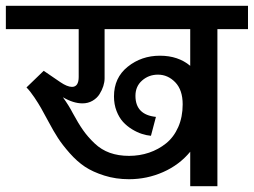

<svg xmlns="http://www.w3.org/2000/svg" viewBox="-45 -638 871 659"><path d="M-24.9 -618.2H806.2V-538.1H701.2V1H607.9V-117.2Q570.3 -71.8 514.9 -47.4Q459.5 -22.9 397.9 -22.9Q352.5 -22.9 313 -35.4Q273.4 -47.9 246.3 -65.9Q219.2 -84 194.1 -112.5Q168.9 -141.1 154.1 -164.1Q139.2 -187 122.1 -219.2Q104.5 -252 95.9 -267.1Q87.4 -282.2 73 -303.7Q58.6 -325.2 45.9 -337.9L105 -395L162.1 -356Q186 -339.8 202.1 -339.8Q225.1 -339.8 225.1 -374V-538.1H-24.9ZM503.9 -446.8Q566.4 -446.8 607.9 -412.1V-538.1H314V-369.1Q314 -356.4 309.6 -342.5Q305.2 -328.6 296.6 -314.9Q288.1 -301.3 272.7 -292.2Q257.3 -283.2 237.8 -283.2Q207 -283.2 170.9 -304.2Q191.9 -274.9 204.1 -251Q223.6 -214.8 240.2 -191.2Q256.8 -167.5 279.8 -145.8Q302.7 -124 332 -113.5Q361.3 -103 397.9 -103Q434.1 -103 466.6 -114Q499 -125 525.1 -146Q551.3 -167 566.7 -201.7Q582 -236.3 582 -279.8Q582 -329.1 556.6 -355.5Q531.2 -381.8 497.1 -381.8Q465.8 -381.8 442.9 -361.8Q419.9 -341.8 419.9 -309.1Q419.9 -244.1 490.2 -236.8L473.1 -171.9Q458 -173.3 441.9 -178.5Q425.8 -183.6 408.2 -194.3Q390.6 -205.1 377.2 -219.7Q363.8 -234.4 355 -257.1Q346.2 -279.8 346.2 -307.1Q346.2 -371.1 393.3 -408.9Q440.4 -446.8 503.9 -446.8Z"/></svg>

Font: LT Superior Med
Style: Regular
Weight: 500
Designer: Daniel Lyons
Foundry: LyonsType
Version: Version 1.000